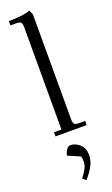

<svg xmlns="http://www.w3.org/2000/svg" viewBox="-197 -785 655 1126"><g transform="rotate(-20 130.5 -221.5)"><path d="M22 -702.1V-729Q113.8 -729 155.8 -746.1L168 -717.8V-65.9Q168 -41 175 -33.4Q182.1 -25.9 207 -25.9H242.2V0H47.9V-25.9H94.2V-662.1Q94.2 -687 87.2 -694.6Q80.1 -702.1 55.2 -702.1ZM71.8 128.9Q76.2 109.4 86.7 93.8Q97.2 78.1 110.8 78.1Q143.6 78.1 169.7 102.8Q195.8 127.4 195.8 169.9Q195.8 204.6 178.2 236.8Q160.6 269 130.9 303.2L109.9 286.1Q130.9 258.8 141.8 238Q152.8 217.3 152.8 194.8Q152.8 173.8 148.9 162.1Z"/></g></svg>

Font: Dihjauti S
Style: Regular
Weight: 400
Designer: T. Christopher White
Version: Version 3.0.0